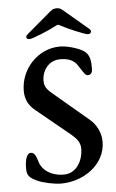

<svg xmlns="http://www.w3.org/2000/svg" viewBox="-55 -811 519 860"><g transform="rotate(-5 204.5 -381.0)"><path d="M101 -646C114 -646 196 -680 222 -695C231 -700 233 -700 242 -695C268 -680 350 -645 363 -645C372 -645 377 -650 377 -656C377 -660 376 -664 371 -668L273 -751C254 -768 247 -773 232 -773C217 -773 210 -768 191 -751L93 -668C88 -664 86 -660 86 -656C86 -650 92 -646 101 -646ZM232 -601C134 -601 54 -516 54 -417C54 -379 69 -350 98 -327L248 -204C270 -186 288 -166 288 -138C288 -80 255 -28 201 -28C143 -28 104 -57 93 -93C84 -123 77 -138 61 -138C41 -138 34 -103 34 -71C34 -39 43 -28 80 -11C104 0 154 11 185 11C288 11 386 -59 386 -160C386 -198 368 -237 338 -262L197 -381C168 -406 146 -420 146 -453C146 -502 178 -544 228 -544C255 -544 287 -540 307 -508C328 -475 335 -462 347 -462C362 -462 367 -476 367 -489C367 -524 366 -555 333 -574C310 -587 264 -601 232 -601Z"/></g></svg>

Font: EB Garamond SC 08
Style: Regular
Weight: 400
Version: Version 0.016